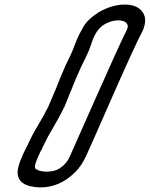

<svg xmlns="http://www.w3.org/2000/svg" viewBox="-20 -820 655 840"><path d="M156 0Q57 -3 57 -66Q57 -72 58 -79Q63 -104 74 -129Q80 -145 87.5 -159Q95 -173 100 -184Q121 -230 147 -273Q173 -316 192 -355L226 -435L243 -478Q264 -530 290 -582L298 -600Q302 -610 306 -621Q310 -632 315 -644Q325 -668 344 -701.5Q363 -735 411 -766Q470 -800 526 -800Q583 -800 606 -764Q615 -749 615 -731Q615 -711 605 -687Q571 -624 457 -364Q371 -168 356 -136Q335 -92 309 -67Q242 0 156 0ZM184 -69Q219 -69 240 -83Q273 -104 287 -139Q297 -163 389 -369Q500 -620 536 -692Q539 -699 539 -705Q539 -711 536 -715Q526 -731 497 -731Q466 -731 435.5 -712.5Q405 -694 387 -649L369 -599L358 -575Q332 -524 310 -471L262 -353Q239 -306 213.5 -263.5Q188 -221 169 -181Q164 -168 156 -155L142 -123Q134 -105 133 -92V-89Q133 -79 147 -76V-75Q164 -69 184 -69Z"/></svg>

Font: Bubblez Graffiti
Style: Italic
Weight: 400
Italic angle: -22.5°
Designer: GGBotNet
Foundry: GGBotNet
Version: 1.00